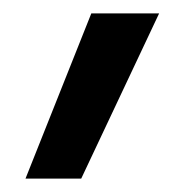

<svg xmlns="http://www.w3.org/2000/svg" viewBox="-20 -83 275 286"><path d="M116 -63H217L101 183H18Z"/></svg>

Font: LT Superior Semi-bold
Style: Regular
Weight: 600
Designer: Daniel Lyons
Foundry: LyonsType
Version: Version 1.0